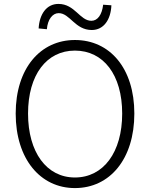

<svg xmlns="http://www.w3.org/2000/svg" viewBox="-20 -946 766 979"><path d="M362 13C540 13 665 -135 665 -367C665 -598 540 -742 362 -742C186 -742 60 -598 60 -367C60 -135 186 13 362 13ZM362 -41C218 -41 123 -169 123 -367C123 -565 218 -688 362 -688C507 -688 603 -565 603 -367C603 -169 507 -41 362 -41ZM448 -793C509 -793 545 -846 548 -919L506 -922C500 -871 478 -840 446 -840C387 -840 362 -926 278 -926C216 -926 181 -872 177 -801L219 -797C223 -847 248 -879 279 -879C337 -879 362 -793 448 -793Z"/></svg>

Font: Noto Sans CJK JP Light
Style: Regular
Weight: 300
Designer: Ryoko NISHIZUKA (kana & ideographs); Paul D. Hunt (Latin, Greek & Cyrillic); Wenlong ZHANG (bopomofo); Sandoll Communica
Foundry: Adobe Systems Incorporated
Version: Version 1.004;PS 1.004;hotconv 1.0.82;makeotf.lib2.5.63406